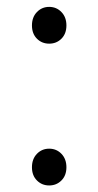

<svg xmlns="http://www.w3.org/2000/svg" viewBox="-20 -534 290 566"><path d="M74.2 -459Q74.2 -483.4 88.9 -498.5Q103.5 -513.7 125 -513.7Q146.5 -513.7 161.1 -498.5Q175.8 -483.4 175.8 -459Q175.8 -434.6 161.1 -419.9Q146.5 -405.3 125 -405.3Q103.5 -405.3 88.9 -419.9Q74.2 -434.6 74.2 -459ZM74.2 -41Q74.2 -65.4 88.9 -80.6Q103.5 -95.7 125 -95.7Q146.5 -95.7 161.1 -80.6Q175.8 -65.4 175.8 -41Q175.8 -16.6 161.1 -2Q146.5 12.7 125 12.7Q103.5 12.7 88.9 -2Q74.2 -16.6 74.2 -41Z"/></svg>

Font: Gen Jyuu Gothic Light
Style: Regular
Weight: 200
Designer: [Source Han Sans]
Ryoko NISHIZUKA  (kana & ideographs); Paul D. Hunt (Latin, Greek & Cyrillic); Wenlong ZHANG  (bopomofo
Version: Version 1.002.20150607